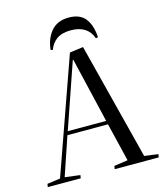

<svg xmlns="http://www.w3.org/2000/svg" viewBox="-132 -1022 956 1120"><g transform="rotate(-15 345.5 -462.0)"><path d="M426 -736 606 -30 689 -19 686 0H420L423 -19L506 -31L450 -263H205L126 -30L218 -19L215 0H16L19 -19L98 -30L344 -725ZM213 -285H445L352 -679H349ZM512 -766Q483 -849 381 -849Q328 -849 296.5 -826.5Q265 -804 252 -766L239 -768Q245 -835 282.5 -879.5Q320 -924 389 -924Q457 -924 489 -883Q521 -842 525 -769Z"/></g></svg>

Font: Literata 72pt
Style: Italic
Weight: 400
Italic angle: -2°
Designer: Latin by Veronika Burian and Jose Scaglione. Greek by Irene Vlachou. Cyrillic by Vera Evstafieva
Foundry: TypeTogether
Version: Version 3.002